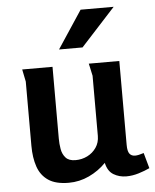

<svg xmlns="http://www.w3.org/2000/svg" viewBox="-53 -780 677 839"><g transform="rotate(-5 285.5 -360.5)"><path d="M188 -497V-182Q188 -159 192 -136Q196 -113 210 -97.5Q224 -82 253 -82Q281 -82 305 -94Q329 -106 344 -128Q359 -150 359 -179V-443Q359 -444 356 -456.5Q353 -469 350.5 -482Q348 -495 347 -497H481V-129Q481 -101 489.5 -90Q498 -79 514 -79Q528 -79 552 -87L571 -19Q550 -9 522.5 -0.5Q495 8 468 8Q437 8 412 -7Q387 -22 379 -59Q347 -26 304.5 -6Q262 14 215 14Q158 14 125.5 -8Q93 -30 79.5 -69.5Q66 -109 66 -161V-443L55 -497ZM332 -735H477L326 -570H223Z"/></g></svg>

Font: Rosario Light
Style: Bold
Weight: 700
Version: Version 1.101; ttfautohint (v1.8.1.43-b0c9)